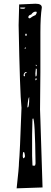

<svg xmlns="http://www.w3.org/2000/svg" viewBox="-20 -1028 278 1042"><path d="M84 -1003.9 172.9 -1007.8Q207 -1007.8 207 -987.3Q199.2 -937.5 199.2 -850.6V-636.7L197.3 -433.6L199.2 -378.9L210.9 -10.7L70.3 -5.9Q83 -119.1 83 -146.5Q87.9 -193.4 96.7 -443.4Q87.9 -524.4 81.1 -891.6ZM87.9 -983.4 97.7 -980.5H111.3L117.2 -985.4V-987.3H90.8ZM133.8 -934.6V-932.6L137.7 -928.7H142.6Q157.2 -940.4 172.9 -946.3Q179.7 -956.1 179.7 -961.9L176.8 -964.8H172.9Q160.2 -964.8 149.4 -949.2Q133.8 -945.3 133.8 -934.6ZM117.2 -841.8V-836.9L120.1 -833H122.1L125 -836.9V-841.8L122.1 -845.7H120.1ZM113.3 -766.6V-764.6H120.1V-770.5H117.2ZM172.9 -675.8V-674.8L178.7 -668.9H179.7V-672.9L176.8 -675.8ZM174.8 -657.2 171.9 -629.9 172.9 -613.3H174.8Q179.7 -613.3 179.7 -631.8V-652.3ZM108.4 -621.1V-616.2L111.3 -613.3L115.2 -616.2V-623L113.3 -625Q113.3 -628.9 125 -633.8V-636.7H118.2Q108.4 -630.9 108.4 -621.1ZM172.9 -602.5 171.9 -593.8V-592.8H174.8L178.7 -595.7V-602.5ZM128.9 -449.2V-445.3H130.9Q138.7 -445.3 138.7 -500Q132.8 -500 128.9 -449.2ZM159.2 -385.7 156.2 -381.8 154.3 -296.9V-182.6L156.2 -130.9L158.2 -128.9H168Q171.9 -128.9 172.9 -141.6Q169.9 -385.7 159.2 -385.7ZM103.5 -183.6V-178.7Q104.5 -168.9 108.4 -168.9L115.2 -175.8V-185.5Q113.3 -203.1 108.4 -203.1Q103.5 -203.1 103.5 -183.6Z"/></svg>

Font: Love Ya Like A Sister
Style: Regular
Weight: 400
Designer: Kimberly Geswein
Foundry: Kimberly Geswein
Version: Version 1.002 2007